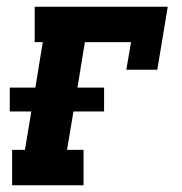

<svg xmlns="http://www.w3.org/2000/svg" viewBox="-20 -550 540 570"><path d="M16 0V-105H54L73 -219H9V-290H85L107 -425H83V-530H478L447 -343H355L369 -425H232L210 -290H289V-219H198L179 -105H228V0Z"/></svg>

Font: Iosevka Curly Slab XBdObl
Style: Regular
Weight: 800
Italic angle: -9°
Monospace: yes
Designer: Belleve Invis
Foundry: Belleve Invis
Version: Version 11.1.0; ttfautohint (v1.8.3)